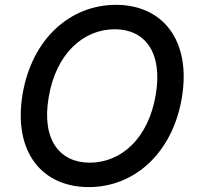

<svg xmlns="http://www.w3.org/2000/svg" viewBox="-20 -757 808 787"><path d="M725.5 -356.5C764.6 -592.7 646 -737.2 455.3 -737.2C269.2 -737.2 110.8 -599.4 72.4 -370C33.4 -134.2 152 9.9 344.1 9.9C529.1 9.9 686.8 -127.1 725.5 -356.5ZM179.3 -356.5C208.5 -536.9 321.7 -637.1 450.6 -637.1C572.4 -637.1 647.7 -544 618.6 -370C589.1 -189.6 476.6 -90.2 347.7 -90.2C226.2 -90.2 149.9 -182.5 179.3 -356.5Z"/></svg>

Font: Margiela Sans Medium
Style: Italic
Weight: 500
Italic angle: -9.39999°
Designer: Stefan Endress, Andreas Faust
Version: Version 1.100;FEAKit 1.0